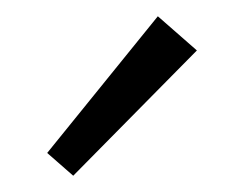

<svg xmlns="http://www.w3.org/2000/svg" viewBox="-20 -716 308 236"><path d="M38 -528 174 -696 222 -654 70 -500Z"/></svg>

Font: Ysabeau SC
Style: Regular
Weight: 400
Designer: Christian Thalmann (Catharsis Fonts)
Version: Version 0.003